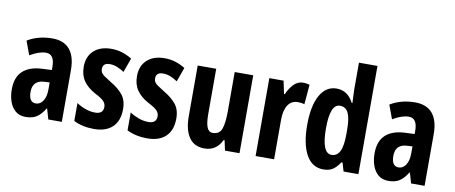

<svg xmlns="http://www.w3.org/2000/svg" viewBox="-67 -1039 3146 1328"><g transform="rotate(10 1506.0 -375.0)"><path d="M246 -557Q326 -557 367.5 -508Q409 -459 409 -362V0H314L293 -73H290Q265 -31 234.5 -10.5Q204 10 156 10Q111 10 83 -14.5Q55 -39 42 -78Q29 -117 29 -161Q29 -247 76 -290.5Q123 -334 211 -338L279 -341V-363Q279 -452 219 -452Q171 -452 107 -414L71 -511Q146 -557 246 -557ZM242 -252Q160 -248 160 -167Q160 -94 209 -94Q240 -94 259.5 -124Q279 -154 279 -204V-254Z M811 -160Q811 -77 765 -33.5Q719 10 636 10Q555 10 493 -21V-147Q519 -129 554 -116Q589 -103 624 -103Q681 -103 681 -153Q681 -173 666.5 -190.5Q652 -208 599 -235Q548 -263 520 -303Q492 -343 492 -402Q492 -474 537 -515.5Q582 -557 660 -557Q700 -557 735.5 -546Q771 -535 805 -514L769 -414Q746 -430 720 -440.5Q694 -451 667 -451Q618 -451 618 -408Q618 -394 624 -383.5Q630 -373 647 -361Q664 -349 698 -328Q748 -299 779.5 -261Q811 -223 811 -160Z M1185 -160Q1185 -77 1139 -33.5Q1093 10 1010 10Q929 10 867 -21V-147Q893 -129 928 -116Q963 -103 998 -103Q1055 -103 1055 -153Q1055 -173 1040.5 -190.5Q1026 -208 973 -235Q922 -263 894 -303Q866 -343 866 -402Q866 -474 911 -515.5Q956 -557 1034 -557Q1074 -557 1109.5 -546Q1145 -535 1179 -514L1143 -414Q1120 -430 1094 -440.5Q1068 -451 1041 -451Q992 -451 992 -408Q992 -394 998 -383.5Q1004 -373 1021 -361Q1038 -349 1072 -328Q1122 -299 1153.5 -261Q1185 -223 1185 -160Z M1657 -547V0H1555L1540 -70H1533Q1495 10 1412 10Q1339 10 1303 -43Q1267 -96 1267 -190V-547H1397V-229Q1397 -168 1409 -137Q1421 -106 1449 -106Q1498 -106 1512.5 -148.5Q1527 -191 1527 -269V-547Z M2007 -557Q2027 -557 2052 -550L2040 -411Q2022 -418 1994 -418Q1948 -418 1924 -380.5Q1900 -343 1900 -279V0H1770V-547H1870L1889 -457H1895Q1911 -496 1939.5 -526.5Q1968 -557 2007 -557Z M2246 10Q2167 10 2125.5 -65.5Q2084 -141 2084 -274Q2084 -408 2125.5 -482.5Q2167 -557 2242 -557Q2320 -557 2361 -477H2366Q2365 -509 2363.5 -531.5Q2362 -554 2362 -570V-760H2492V0H2388L2370 -60H2362Q2338 -23 2312 -6.5Q2286 10 2246 10ZM2285 -99Q2324 -99 2343 -137Q2362 -175 2362 -257V-288Q2362 -369 2344 -406.5Q2326 -444 2285 -444Q2216 -444 2216 -275Q2216 -99 2285 -99Z M2794 -557Q2874 -557 2915.5 -508Q2957 -459 2957 -362V0H2862L2841 -73H2838Q2813 -31 2782.5 -10.5Q2752 10 2704 10Q2659 10 2631 -14.5Q2603 -39 2590 -78Q2577 -117 2577 -161Q2577 -247 2624 -290.5Q2671 -334 2759 -338L2827 -341V-363Q2827 -452 2767 -452Q2719 -452 2655 -414L2619 -511Q2694 -557 2794 -557ZM2790 -252Q2708 -248 2708 -167Q2708 -94 2757 -94Q2788 -94 2807.5 -124Q2827 -154 2827 -204V-254Z"/></g></svg>

Font: Noto Sans Armenian ExtraCondensed
Style: Bold
Weight: 700
Width: 2
Designer: Monotype Design Team
Foundry: Monotype Imaging Inc.
Version: Version 2.008; ttfautohint (v1.8.4.7-5d5b)